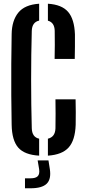

<svg xmlns="http://www.w3.org/2000/svg" viewBox="-20 -827 460 1030"><path d="M273 -511Q273.5 -544 274 -586.2Q274.5 -628.5 273.5 -661.5Q272.5 -706.5 237 -716V-807Q311.5 -802.5 345.2 -763.5Q379 -724.5 382 -642.5Q382.5 -616 382 -576.8Q381.5 -537.5 381 -511ZM190 8Q111.5 3.5 77.8 -35.2Q44 -74 42.5 -157.5Q41 -232.5 40.5 -316.2Q40 -400 40.5 -484Q41 -568 42.5 -643.5Q43.5 -716.5 78.2 -759.2Q113 -802 190 -807V-716.5Q152 -708 150.5 -661.5Q147 -535 147 -400Q147 -265 150.5 -138.5Q152 -91 190 -83ZM237 8V-83Q276 -92 277.5 -138.5Q278.5 -172.5 278.2 -216.5Q278 -260.5 277.5 -294H385.5Q386.5 -261 386.5 -225.8Q386.5 -190.5 386 -157.5Q383 -74.5 348.2 -35.8Q313.5 3 237 8ZM114 183V129.5H144.5Q171.5 129.5 182.5 118.2Q193.5 107 190 81L182 33.5H240L247.5 81Q255.5 134.5 230.2 158.8Q205 183 144.5 183Z"/></svg>

Font: Big Shoulders Stencil Display
Style: Bold
Weight: 700
Designer: Patric King
Foundry: XO Type Co
Version: Version 1.000